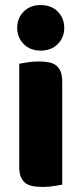

<svg xmlns="http://www.w3.org/2000/svg" viewBox="-20 -731 322 759"><path d="M48 -621Q48 -659 73.5 -685Q99 -711 141 -711Q183 -711 208.5 -685Q234 -659 234 -621Q234 -583 208.5 -557Q183 -531 141 -531Q99 -531 73.5 -557Q48 -583 48 -621ZM226 -1Q215 1 193.5 4.5Q172 8 150 8Q128 8 110.5 5Q93 2 81 -7Q69 -16 62.5 -31.5Q56 -47 56 -72V-479Q67 -481 88.5 -484.5Q110 -488 132 -488Q154 -488 171.5 -485Q189 -482 201 -473Q213 -464 219.5 -448.5Q226 -433 226 -408Z"/></svg>

Font: Baloo Thambi
Style: Regular
Weight: 400
Designer: Aadarsh Rajan and Ek Type
Foundry: Ek Type
Version: Version 1.100;PS 1.000;hotconv 1.0.88;makeotf.lib2.5.647800;